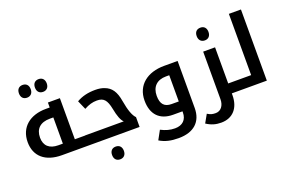

<svg xmlns="http://www.w3.org/2000/svg" viewBox="-124 -1242 2880 1927"><g transform="rotate(-20 1316.0 -279.0)"><path d="M213 -662C251 -662 276 -687 276 -730C276 -773 252 -798 213 -798C175 -798 150 -774 150 -730C150 -686 175 -662 213 -662ZM384 -662C423 -662 447 -688 447 -730C447 -772 423 -798 384 -798C345 -798 321 -773 321 -730C321 -687 345 -662 384 -662Z M344 0H641C644 0 646 -2 646 -5V-102C646 -105 644 -106 641 -106H520V-545H392V-492H351C182 -492 65 -400 65 -240C65 -89 168 0 344 0ZM392 -106H344C249 -106 197 -154 197 -240C197 -334 253 -386 354 -386H392Z M880 239C919 239 943 213 943 171C943 129 920 103 880 103C840 103 817 129 817 171C817 214 841 239 880 239Z M631 0H1173V-105C1143 -134 1119 -197 1101 -303C1084 -407 1046 -461 977 -486C950 -497 918 -502 881 -502C805 -502 739 -487 681 -453L723 -357C772 -384 813 -396 860 -396C932 -396 962 -362 982 -262C997 -183 1017 -130 1043 -107H631C628 -107 626 -105 626 -102V-5C626 -2 628 0 631 0Z M1505 240C1666 240 1758 157 1758 10V-492H1613C1436 -492 1310 -397 1310 -231C1310 -83 1389 0 1532 0H1631V13C1631 88 1585 135 1504 135C1451 135 1406 122 1355 96L1303 191C1361 226 1422 240 1505 240ZM1630 -106H1553C1478 -106 1441 -146 1441 -234C1441 -330 1498 -386 1595 -386H1630Z M2087 -592C2125 -592 2149 -618 2149 -660C2149 -702 2126 -728 2087 -728C2046 -728 2023 -703 2023 -660C2023 -617 2048 -592 2087 -592Z M2158 0H2286C2289 0 2291 -2 2291 -5V-102C2291 -105 2289 -106 2286 -106H2158V-492H2031V16C2031 83 1995 131 1940 131C1907 131 1886 127 1852 106L1803 193C1857 228 1904 240 1960 240C2083 240 2158 155 2158 19Z M2276 0H2532V-760H2403V-106H2276C2273 -106 2271 -105 2271 -102V-5C2271 -2 2273 0 2276 0Z"/></g></svg>

Font: Noto Kufi Arabic SemiBold
Style: Regular
Weight: 600
Designer: Monotype Design Team, David Williams, Khaled Hosny
Foundry: Google LLC
Version: Version 2.109